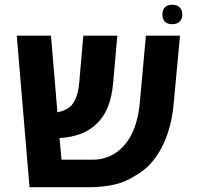

<svg xmlns="http://www.w3.org/2000/svg" viewBox="-20 -780 824 800"><path d="M49.8 -631.3H192.4L219.2 -312Q236.8 -315.4 252.9 -323Q269 -330.6 279.3 -342.8Q291.5 -357.4 299.6 -381.3Q307.6 -405.3 310.1 -435.1L327.1 -631.3H468.8L451.7 -437Q446.8 -378.9 429.9 -335.7Q413.1 -292.5 380.9 -262.7Q353.5 -236.8 317.9 -222.9Q282.2 -209 234.4 -205.1H228L236.3 -114.7H367.2Q418 -114.7 459.5 -141.4Q501 -168 527.8 -219.2Q555.2 -273.9 562.5 -351.6L587.9 -631.3H730L703.6 -348.1Q694.3 -240.7 650.9 -160.2Q630.4 -122.6 604.2 -94.7Q578.1 -66.9 543.5 -47.9Q503.9 -22 456.5 -11Q409.2 0 351.6 0H103ZM656.7 -719.7Q656.7 -739.3 667.5 -749.8Q678.2 -760.3 697.8 -760.3Q717.3 -760.3 728.5 -749.3Q739.7 -738.3 739.7 -719.7Q739.7 -700.7 728.5 -689.9Q717.3 -679.2 697.8 -679.2Q677.7 -679.2 667.2 -689.7Q656.7 -700.2 656.7 -719.7Z"/></svg>

Font: Viking Open Sans
Style: Bold
Weight: 700
Foundry: Ascender Corporation
Version: Version 2.001